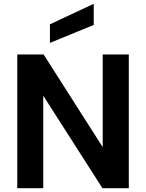

<svg xmlns="http://www.w3.org/2000/svg" viewBox="-20 -985 764 1005"><path d="M70.3 0V-700H208.3L517.6 -214.8V-700H654.2V0H516.2L206.4 -484.1V0ZM241.4 -760.5V-857.8L470.6 -964.9V-854.5Z"/></svg>

Font: Envelope Sans Variable
Style: Regular
Weight: 500
Designer: Andreas Rasmussen / Norman Anderson
Foundry: mail.de GmbH
Version: Version 1.150